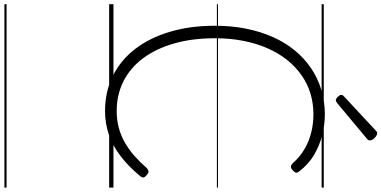

<svg xmlns="http://www.w3.org/2000/svg" viewBox="-460 -824 1770 891"><g transform="rotate(90 425.5 -379.0)"><path d="M496 19Q405 19 332 -17.5Q259 -54 207.5 -121Q156 -188 128 -282Q100 -376 100 -491Q100 -568 113.5 -635.5Q127 -703 152.5 -760Q178 -817 214.5 -861.5Q251 -906 297 -937Q343 -968 397 -984.5Q451 -1001 511 -1001Q560 -1001 608.5 -988.5Q657 -976 700 -950.5Q743 -925 775 -883Q783 -874 781.5 -867Q780 -860 771 -852Q761 -843 753.5 -843.5Q746 -844 737 -853Q708 -886 671.5 -907Q635 -928 594.5 -938Q554 -948 511 -948Q460 -948 414 -934Q368 -920 328.5 -892Q289 -864 258 -825Q227 -786 204.5 -735Q182 -684 170 -622.5Q158 -561 158 -491Q158 -386 182 -302Q206 -218 250.5 -158Q295 -98 357.5 -66.5Q420 -35 496 -35Q538 -35 574.5 -45Q611 -55 643 -73.5Q675 -92 703.5 -117Q732 -142 759 -173Q768 -182 776 -182.5Q784 -183 793 -174Q803 -166 804 -159Q805 -152 797 -143Q753 -90 705.5 -53.5Q658 -17 606 1Q554 19 496 19ZM446 -1052Q439 -1052 430 -1061Q421 -1070 421 -1076Q421 -1079 422 -1082.5Q423 -1086 427 -1089L584 -1235Q588 -1239 591 -1241.5Q594 -1244 598 -1244Q605 -1244 613 -1238.5Q621 -1233 626.5 -1225.5Q632 -1218 632 -1211Q632 -1206 630.5 -1203Q629 -1200 624 -1196L460 -1059Q455 -1056 452.5 -1054Q450 -1052 446 -1052ZM0 476H851V486H0ZM0 -20H851V0H0ZM0 -505H851V-500H0ZM0 -996H851V-986H0Z"/></g></svg>

Font: Playwrite PL Guides
Style: Regular
Weight: 400
Designer: Veronika Burian, José Scaglione
Foundry: TypeTogether
Version: Version 1.003